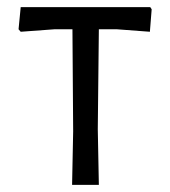

<svg xmlns="http://www.w3.org/2000/svg" viewBox="-20 -518 477 538"><path d="M400 -429 405 -492 401 -498H38L32 -436L38 -429L133 -436H183L185 -150L182 0H257L254 -156L257 -436H307Z"/></svg>

Font: Alegreya Sans SC
Style: Regular
Weight: 400
Designer: Juan Pablo del Peral
Foundry: Huerta Tipografica
Version: Version 1.000;PS 001.000;hotconv 1.0.70;makeotf.lib2.5.58329